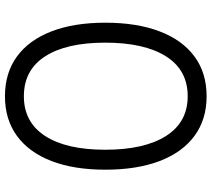

<svg xmlns="http://www.w3.org/2000/svg" viewBox="-58 -744 813 736"><g transform="rotate(-90 348.0 -375.5)"><path d="M347.5 10.5Q258.5 10.5 195.5 -36Q132.5 -82.5 99.2 -169.5Q66 -256.5 66 -378Q66 -498 99.2 -584.2Q132.5 -670.5 195.5 -716.5Q258.5 -762.5 347.5 -762.5Q437 -762.5 500 -716.5Q563 -670.5 596.2 -584.2Q629.5 -498 629.5 -378Q629.5 -256.5 596.2 -169.5Q563 -82.5 500 -36Q437 10.5 347.5 10.5ZM347.5 -62Q448 -62 500.5 -145.2Q553 -228.5 553 -378Q553 -527 500.5 -608.5Q448 -690 347.5 -690Q248 -690 195.2 -608.5Q142.5 -527 142.5 -378Q142.5 -228.5 195.2 -145.2Q248 -62 347.5 -62Z"/></g></svg>

Font: Hepta Slab ExtraLight
Style: Regular
Weight: 400
Version: Version 1.102